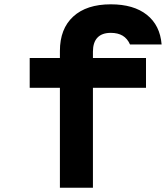

<svg xmlns="http://www.w3.org/2000/svg" viewBox="-20 -887 790 907"><path d="M263 0V-472.3H120.3V-613.1H263V-646.2Q263 -751.1 325.9 -808.8Q388.8 -866.6 503.3 -866.6Q611.4 -866.6 673.8 -817Q736.2 -767.4 743.5 -676.9H594.2Q581.8 -705 559.4 -718.4Q537 -731.8 503.3 -731.8Q461.8 -731.8 440.4 -709.3Q419 -686.9 419 -642.7V-613.1H669.7V-472.3H419V0Z"/></svg>

Font: Martian Mono VF sWd Rg
Style: Regular
Weight: 400
Width: 6
Monospace: yes
Designer: Roman Shamin
Foundry: Evil Martians
Version: Version 1.100